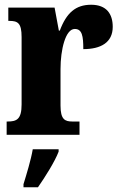

<svg xmlns="http://www.w3.org/2000/svg" viewBox="-20 -568 508 809"><path d="M8 0H315V-56H285C254 -56 235 -64 235 -123V-277C235 -359 256 -446 295 -446C326 -446 331 -416 331 -361C405 -361 455 -389 455 -455C455 -509 429 -548 364 -548C299 -548 260 -514 232 -439H228L210 -536H15V-480H19C55 -480 71 -471 71 -412V-128C71 -65 50 -56 12 -56H8ZM79 208V221H140C170 178 211 113 227 71V61H118C111 104 91 169 79 208Z"/></svg>

Font: Noto Serif Georgian ExtraCondensed Black
Style: Regular
Weight: 900
Width: 2
Designer: Monotype Design Team, Akaki Razmadze
Foundry: Google LLC
Version: Version 2.003